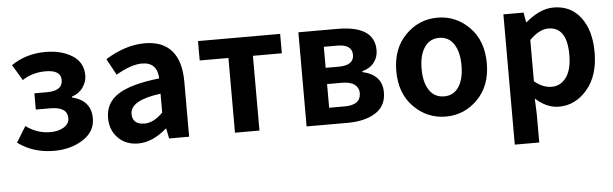

<svg xmlns="http://www.w3.org/2000/svg" viewBox="-49 -748 3633 1137"><g transform="rotate(-5 1767.0 -179.5)"><path d="M250 13.7Q125 13.7 34.2 -53.7L91.8 -147.5Q158.2 -98.6 236.3 -98.6Q285.2 -98.6 317.4 -118.7Q349.6 -138.7 349.6 -171.9Q349.6 -239.3 248 -239.3H162.1V-335.9H237.3Q330.1 -335.9 330.1 -400.4Q330.1 -460 239.3 -460Q160.2 -460 100.6 -419.9L44.9 -513.7Q133.8 -574.2 248 -574.2Q342.8 -574.2 407.2 -533.7Q471.7 -493.2 471.7 -416Q471.7 -377.9 448.2 -344.2Q424.8 -310.5 381.8 -296.9V-292Q494.1 -264.6 494.1 -158.2Q494.1 -79.1 421.4 -32.7Q348.6 13.7 250 13.7Z M750 13.7Q675.8 13.7 629.9 -33.2Q584 -80.1 584 -152.3Q584 -242.2 660.6 -291.5Q737.3 -340.8 906.2 -359.4Q902.3 -456.1 811.5 -456.1Q747.1 -456.1 657.2 -403.3L604.5 -500Q724.6 -574.2 837.9 -574.2Q944.3 -574.2 998.5 -511.7Q1052.7 -449.2 1052.7 -327.1V0H933.6L921.9 -59.6H918.9Q834 13.7 750 13.7ZM797.9 -100.6Q850.6 -100.6 906.2 -156.2V-268.6Q724.6 -245.1 724.6 -164.1Q724.6 -100.6 797.9 -100.6Z M1325.2 0V-444.3H1154.3V-559.6H1642.6V-444.3H1470.7V0Z M1751 0V-559.6H1982.4Q2203.1 -559.6 2203.1 -414.1Q2203.1 -373 2179.2 -341.3Q2155.3 -309.6 2108.4 -296.9V-292Q2224.6 -265.6 2224.6 -161.1Q2224.6 -80.1 2161.1 -40Q2097.7 0 1995.1 0ZM1893.6 -335.9H1970.7Q2061.5 -335.9 2061.5 -398.4Q2061.5 -460.9 1972.7 -460.9H1893.6ZM1893.6 -98.6H1986.3Q2082 -98.6 2082 -169.9Q2082 -201.2 2057.1 -220.2Q2032.2 -239.3 1982.4 -239.3H1893.6Z M2308.6 -279.3Q2308.6 -413.1 2388.2 -493.7Q2467.8 -574.2 2578.1 -574.2Q2688.5 -574.2 2767.6 -494.1Q2846.7 -414.1 2846.7 -279.3Q2846.7 -146.5 2767.6 -66.4Q2688.5 13.7 2578.1 13.7Q2467.8 13.7 2388.2 -66.4Q2308.6 -146.5 2308.6 -279.3ZM2696.3 -279.3Q2696.3 -360.4 2665.5 -407.2Q2634.8 -454.1 2578.1 -454.1Q2521.5 -454.1 2490.2 -407.2Q2459 -360.4 2459 -279.3Q2459 -199.2 2490.2 -152.8Q2521.5 -106.4 2578.1 -106.4Q2634.8 -106.4 2665.5 -152.8Q2696.3 -199.2 2696.3 -279.3Z M2969.7 214.8V-559.6H3089.8L3099.6 -502H3103.5Q3188.5 -574.2 3268.6 -574.2Q3371.1 -574.2 3429.7 -496.6Q3488.3 -418.9 3488.3 -289.1Q3488.3 -150.4 3418.5 -68.4Q3348.6 13.7 3251 13.7Q3177.7 13.7 3111.3 -46.9L3115.2 44.9V214.8ZM3337.9 -287.1Q3337.9 -453.1 3226.6 -453.1Q3173.8 -453.1 3115.2 -394.5V-149.4Q3164.1 -107.4 3217.8 -107.4Q3271.5 -107.4 3304.7 -153.3Q3337.9 -199.2 3337.9 -287.1Z"/></g></svg>

Font: Nasu
Style: Bold
Weight: 700
Designer: Ryoko NISHIZUKA (kana &amp; ideographs); Paul D. Hunt (Latin, Greek &amp; Cyrillic); Wenlong ZHANG (bopomofo); Sandoll C
Version: Version 2014.1215